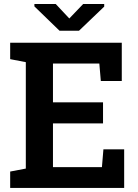

<svg xmlns="http://www.w3.org/2000/svg" viewBox="-20 -920 678 940"><path d="M29.8 0V-80.1L106.4 -94.7V-615.7L29.8 -630.4V-710.9H576.2V-523.4H473.6L466.3 -608.9H239.3V-418.9H484.4V-315.9H239.3V-101.6H479L486.3 -189H587.9V0ZM490.2 -900.4V-887.7L366.7 -769.5H271.5L148.4 -888.7V-900.4H252.9L319.3 -829.6L387.2 -900.4Z"/></svg>

Font: Roboto Slab SemiBold
Style: Regular
Weight: 600
Designer: Google
Version: Version 2.001; ttfautohint (v1.8.3)